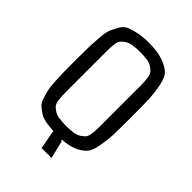

<svg xmlns="http://www.w3.org/2000/svg" viewBox="-237 -828 1067 1067"><g transform="rotate(45 296.5 -294.0)"><path d="M156 -688Q220 -712 291 -712Q362 -712 403.5 -697.5Q445 -683 469 -663Q493 -643 503.5 -589Q514 -535 516 -491Q518 -447 518 -352Q518 -257 516.5 -214Q515 -171 506 -119Q497 -67 478 -46Q429 6 334 11V16L340 21L365 124H287L266 11Q189 7 162.5 -10Q136 -27 122.5 -39Q109 -51 100 -78Q91 -105 86 -125Q81 -145 78.5 -187.5Q76 -230 75.5 -260Q75 -290 75 -355Q75 -420 76 -454Q77 -488 80.5 -536Q84 -584 93 -604.5Q102 -625 117 -651.5Q132 -678 156 -688ZM431 -193V-507Q431 -587 414 -604Q389 -631 359.5 -636Q330 -641 297 -641Q264 -641 240 -637Q216 -633 201.5 -623Q187 -613 178.5 -604Q170 -595 166 -576Q162 -552 162 -507V-193Q162 -113 178 -96Q204 -69 234 -64Q264 -59 297 -59Q330 -59 353.5 -63Q377 -67 391.5 -77Q406 -87 414.5 -96Q423 -105 426 -124Q431 -148 431 -193Z"/></g></svg>

Font: Strait
Style: Regular
Weight: 400
Width: 3
Designer: Eduardo Rodriguez Tunni
Foundry: Eduardo Rodriguez Tunni
Version: Version 1.001